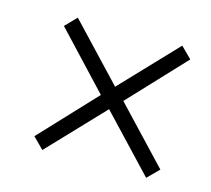

<svg xmlns="http://www.w3.org/2000/svg" viewBox="-67 -626 599 545"><g transform="rotate(15 232.5 -353.5)"><path d="M406 -548 438 -516 285 -353 437 -192 404 -159 252 -320 99 -159 67 -191 219 -353 67 -515 99 -548 252 -386Z"/></g></svg>

Font: Noto Sans Display SemiCondensed Light
Style: Italic
Weight: 300
Width: 4
Italic angle: -12°
Designer: Monotype Design Team
Foundry: Monotype Imaging Inc.
Version: Version 1.900